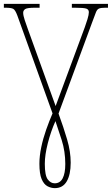

<svg xmlns="http://www.w3.org/2000/svg" viewBox="-20 -734 579 994"><path d="M264 240Q244 240 225.5 230Q207 220 195.5 193Q184 166 184 113Q184 74 193.5 28.5Q203 -17 219 -62.5Q235 -108 252 -147L70 -653Q59 -683 48 -688.5Q37 -694 8 -694H0V-714H185V-694H160Q121 -694 110.5 -687Q100 -680 100 -668Q100 -654 108 -630Q116 -606 124 -584L268 -185L419 -593Q426 -612 433 -635Q440 -658 440 -671Q440 -685 426.5 -689.5Q413 -694 368 -694H352V-714H539V-694H525Q502 -694 492 -689.5Q482 -685 476 -668.5Q470 -652 457 -618L283 -146Q309 -75 327.5 -12Q346 51 346 108Q346 170 325.5 205Q305 240 264 240ZM263 215Q291 215 304.5 189Q318 163 318 115Q318 50 299.5 -8.5Q281 -67 267 -107Q243 -53 227.5 7.5Q212 68 212 114Q212 174 227 194.5Q242 215 263 215Z"/></svg>

Font: Noto Serif Condensed Thin
Style: Regular
Weight: 100
Width: 3
Designer: Monotype Design Team
Foundry: Monotype Imaging Inc.
Version: Version 2.013; ttfautohint (v1.8.4.7-5d5b)